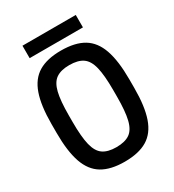

<svg xmlns="http://www.w3.org/2000/svg" viewBox="-209 -995 1018 1123"><g transform="rotate(-30 300.0 -433.5)"><path d="M300 10Q206 10 148.5 -24.5Q91 -59 64.5 -135Q38 -211 38 -335V-395Q38 -519 64.5 -595Q91 -671 148.5 -705.5Q206 -740 300 -740Q395 -740 452.5 -705.5Q510 -671 536.5 -595Q563 -519 563 -395V-335Q563 -211 536.5 -135Q510 -59 452.5 -24.5Q395 10 300 10ZM300 -88Q358 -88 390.5 -110.5Q423 -133 436.5 -188.5Q450 -244 450 -343V-388Q450 -487 436.5 -542Q423 -597 390.5 -619.5Q358 -642 300 -642Q243 -642 210.5 -619.5Q178 -597 164.5 -542Q151 -487 151 -388V-343Q151 -244 164.5 -188.5Q178 -133 210.5 -110.5Q243 -88 300 -88ZM120 -793V-877H480V-793Z"/></g></svg>

Font: M PLUS Code Latin 60 Medium
Style: Regular
Weight: 500
Width: 7
Monospace: yes
Designer: Coji Morishita
Foundry: UNDERFOREST DESIGN
Version: Version 1.005; ttfautohint (v1.8.3)